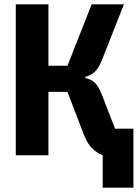

<svg xmlns="http://www.w3.org/2000/svg" viewBox="-20 -718 640 888"><path d="M455 150V0Q427 -11 405.5 -32.5Q384 -54 368 -95L292 -293H204V0H53V-698H204V-414H292L404 -698H553L455 -449Q439 -407 420.5 -388Q402 -369 375 -363V-357Q402 -351 419 -335Q436 -319 452 -278L512 -123H597V150Z"/></svg>

Font: Lilex
Style: Regular
Weight: 400
Monospace: yes
Designer: Mike Abbink, Paul van der Laan, Pieter van Rosmalen, Mikhael Khrustik
Foundry: Mikhael Khrustik
Version: Version 2.510